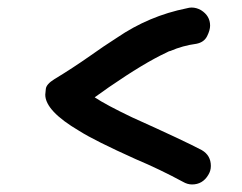

<svg xmlns="http://www.w3.org/2000/svg" viewBox="-20 -520 641 509"><path d="M489 -31Q477 -31 465 -38Q404 -71 340 -98Q231 -147 190 -173Q100 -226 100 -269Q100 -272 101.5 -284.5Q103 -297 124 -310Q172 -339 219 -372Q254 -397 290 -420Q375 -478 475 -498Q482 -500 488 -500Q501 -500 513 -493Q537 -478 537 -452Q537 -440 529 -424Q521 -408 501 -404Q464 -399 432 -385L428 -384L420 -380Q362 -353 269 -289L231 -262Q261 -242 330 -209Q470 -146 515 -122Q539 -108 539 -80Q539 -67 532 -56Q517 -31 489 -31Z"/></svg>

Font: Bad Comic
Style: Regular
Weight: 400
Designer: GGBotNet
Foundry: f0n7
Version: 0.9